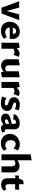

<svg xmlns="http://www.w3.org/2000/svg" viewBox="1890 -2654 778 4599"><g transform="rotate(90 2279.5 -354.0)"><path d="M165 0 8 -424H162L265 -37H220L323 -424H463L304 0Z M717 14Q654 14 605.5 -10.5Q557 -35 529.5 -82.5Q502 -130 502 -197Q502 -269 533 -323Q564 -377 617 -407.5Q670 -438 738 -438Q822 -438 867 -390.5Q912 -343 912 -263Q912 -248 911.5 -231Q911 -214 908 -197H793V-257Q793 -303 778 -327Q763 -351 728 -351Q698 -351 677 -334.5Q656 -318 645 -288.5Q634 -259 634 -221Q634 -158 666 -124Q698 -90 754 -90Q785 -90 813.5 -100.5Q842 -111 868 -131L909 -62Q879 -32 845 -15.5Q811 1 778 7.5Q745 14 717 14ZM569 -197 585 -272H899V-197Z M1003 0V-413L1120 -436L1147 -350V0ZM1118 -255 1094 -286Q1127 -354 1169.5 -393.5Q1212 -433 1266 -433Q1288 -433 1307.5 -427.5Q1327 -422 1342 -411L1293 -289Q1280 -299 1263 -304.5Q1246 -310 1227 -310Q1195 -310 1166 -296.5Q1137 -283 1118 -255Z M1550 8Q1485 8 1442 -33Q1399 -74 1399 -143V-412L1544 -436V-182Q1544 -141 1561 -116Q1578 -91 1613 -91Q1630 -91 1648 -97Q1666 -103 1682 -114.5Q1698 -126 1709 -142L1746 -101Q1718 -67 1686.5 -43Q1655 -19 1621.5 -5.5Q1588 8 1550 8ZM1713 12 1686 -74V-412L1830 -436V-11Z M1942 0V-413L2059 -436L2086 -350V0ZM2057 -255 2033 -286Q2066 -354 2108.5 -393.5Q2151 -433 2205 -433Q2227 -433 2246.5 -427.5Q2266 -422 2281 -411L2232 -289Q2219 -299 2202 -304.5Q2185 -310 2166 -310Q2134 -310 2105 -296.5Q2076 -283 2057 -255Z M2453 15Q2423 15 2393.5 10.5Q2364 6 2338 -1.5Q2312 -9 2294 -19L2327 -122Q2352 -102 2385 -90.5Q2418 -79 2446 -79Q2478 -79 2491.5 -90.5Q2505 -102 2505 -117Q2505 -134 2491 -144.5Q2477 -155 2454.5 -162Q2432 -169 2407 -177Q2382 -185 2359.5 -199Q2337 -213 2323 -236Q2309 -259 2309 -297Q2309 -344 2332.5 -375.5Q2356 -407 2396.5 -423Q2437 -439 2488 -439Q2522 -439 2559 -432Q2596 -425 2623 -412L2589 -315Q2570 -334 2539.5 -342.5Q2509 -351 2491 -351Q2460 -351 2448 -341Q2436 -331 2436 -318Q2436 -301 2450.5 -291.5Q2465 -282 2488 -274.5Q2511 -267 2537 -258.5Q2563 -250 2585.5 -236Q2608 -222 2623 -198.5Q2638 -175 2638 -137Q2638 -108 2627.5 -81Q2617 -54 2595 -32.5Q2573 -11 2538 2Q2503 15 2453 15Z M3048 11Q2996 11 2970.5 -24Q2945 -59 2946 -123L2947 -283Q2948 -304 2944.5 -319Q2941 -334 2932 -342.5Q2923 -351 2908 -351Q2893 -351 2878.5 -344Q2864 -337 2853.5 -320.5Q2843 -304 2840 -279L2711 -293Q2718 -326 2738.5 -352.5Q2759 -379 2789.5 -398Q2820 -417 2856.5 -427Q2893 -437 2931 -437Q3009 -437 3043.5 -401Q3078 -365 3077 -304L3076 -104Q3076 -92 3081.5 -85.5Q3087 -79 3095 -79Q3103 -79 3110.5 -81.5Q3118 -84 3126 -89L3155 -30Q3137 -13 3109.5 -1Q3082 11 3048 11ZM2822 11Q2766 11 2733.5 -18.5Q2701 -48 2701 -96Q2701 -128 2715.5 -152Q2730 -176 2761.5 -193Q2793 -210 2843 -221L3007 -261L3012 -203L2882 -161Q2858 -154 2847.5 -142Q2837 -130 2837 -116Q2837 -101 2847.5 -92Q2858 -83 2876 -83Q2898 -83 2928.5 -97.5Q2959 -112 2996 -132L3005 -87Q2961 -43 2916 -16Q2871 11 2822 11Z M3413 14Q3346 14 3295 -14Q3244 -42 3215.5 -91Q3187 -140 3187 -203Q3187 -272 3220 -325Q3253 -378 3310 -408Q3367 -438 3439 -438Q3483 -438 3518.5 -426Q3554 -414 3584 -391L3531 -285Q3509 -309 3483.5 -324.5Q3458 -340 3428 -340Q3399 -340 3378.5 -324.5Q3358 -309 3348 -282Q3338 -255 3338 -221Q3338 -182 3352.5 -152.5Q3367 -123 3394 -107Q3421 -91 3456 -91Q3481 -91 3504.5 -100.5Q3528 -110 3551 -128L3589 -56Q3560 -28 3528.5 -13Q3497 2 3468 8Q3439 14 3413 14Z M3964 0V-241Q3964 -283 3946.5 -308Q3929 -333 3894 -333Q3876 -333 3857.5 -327Q3839 -321 3823 -309.5Q3807 -298 3797 -281L3759 -322Q3788 -357 3819.5 -381.5Q3851 -406 3886 -419Q3921 -432 3959 -432Q4022 -432 4065.5 -391.5Q4109 -351 4109 -281V0ZM3677 0V-698L3819 -723V0Z M4400 8Q4355 8 4321 -8Q4287 -24 4268 -56Q4249 -88 4249 -134V-403L4298 -516L4391 -533V-163Q4391 -128 4406.5 -112Q4422 -96 4447 -96Q4462 -96 4480.5 -101Q4499 -106 4515 -116L4549 -56Q4519 -23 4480 -7.5Q4441 8 4400 8ZM4518 -326 4179 -331 4187 -415 4527 -424Z"/></g></svg>

Font: Ysabeau Office ExtraBold
Style: Regular
Weight: 800
Designer: Christian Thalmann (Catharsis Fonts)
Version: Version 2.001;gftools[0.9.30]; featfreeze: tnum,lnum,ss02